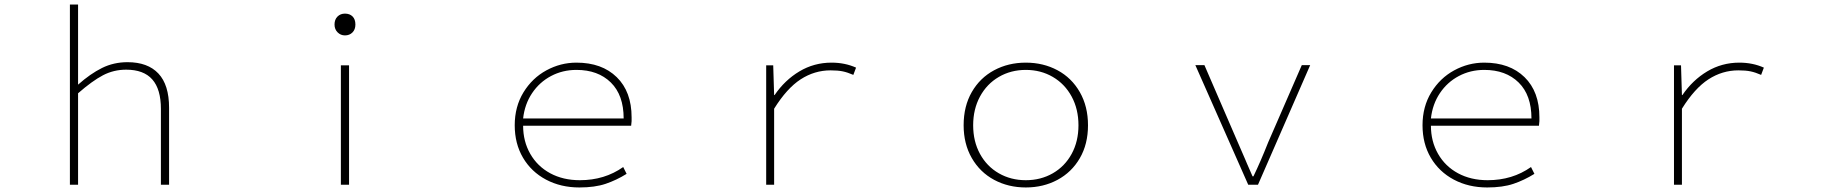

<svg xmlns="http://www.w3.org/2000/svg" viewBox="-20 -814 8040 846"><path d="M288 -794H324V-564V-441Q378 -489 429.5 -514.5Q481 -540 542 -540Q631 -540 678 -490Q725 -440 725 -339V0H689V-334Q689 -421 651 -464Q613 -507 536 -507Q481 -507 434 -482.5Q387 -458 324 -403V0H288Z M1482 -526H1518V0H1482ZM1454 -706Q1454 -728 1467 -741Q1480 -754 1500 -754Q1521 -754 1533.5 -741.5Q1546 -729 1546 -706Q1546 -684 1533 -671Q1520 -658 1500 -658Q1481 -658 1467.5 -671.5Q1454 -685 1454 -706Z M2248 -262Q2248 -344 2286.5 -407Q2325 -470 2387.5 -504Q2450 -538 2520 -538Q2632 -538 2697.5 -474Q2763 -410 2763 -297V-280Q2763 -274 2761 -260H2285Q2285 -191 2316.5 -136Q2348 -81 2404.5 -50.5Q2461 -20 2535 -20Q2644 -20 2726 -78L2741 -48Q2696 -20 2648.5 -4Q2601 12 2533 12Q2451 12 2386 -22.5Q2321 -57 2284.5 -119Q2248 -181 2248 -262ZM2520 -506Q2459 -506 2408 -479Q2357 -452 2324.5 -403.5Q2292 -355 2285 -292H2728Q2728 -395 2671.5 -450.5Q2615 -506 2520 -506Z M3356 -526H3387L3391 -395H3393Q3438 -461 3502.5 -499.5Q3567 -538 3644 -538Q3703 -538 3752 -516L3740 -484Q3715 -495 3693.5 -499.5Q3672 -504 3640 -504Q3569 -504 3508 -464.5Q3447 -425 3391 -335V0H3356Z M4226 -262Q4226 -346 4262 -408.5Q4298 -471 4360.5 -504.5Q4423 -538 4500 -538Q4577 -538 4639.5 -504.5Q4702 -471 4738 -408Q4774 -345 4774 -262Q4774 -179 4738 -117Q4702 -55 4639.5 -21.5Q4577 12 4500 12Q4423 12 4360.5 -21.5Q4298 -55 4262 -117.5Q4226 -180 4226 -262ZM4732 -262Q4732 -333 4702 -388.5Q4672 -444 4619 -475Q4566 -506 4500 -506Q4434 -506 4381 -475Q4328 -444 4298 -388.5Q4268 -333 4268 -262Q4268 -191 4298 -136Q4328 -81 4381 -50.5Q4434 -20 4500 -20Q4566 -20 4619 -50.5Q4672 -81 4702 -136Q4732 -191 4732 -262Z M5247 -527H5287L5434 -187L5467 -111L5475 -92Q5491 -54 5499 -37H5503Q5534 -101 5568 -187L5716 -527H5753L5523 0H5480Z M6248 -262Q6248 -344 6286.5 -407Q6325 -470 6387.5 -504Q6450 -538 6520 -538Q6632 -538 6697.5 -474Q6763 -410 6763 -297V-280Q6763 -274 6761 -260H6285Q6285 -191 6316.5 -136Q6348 -81 6404.5 -50.5Q6461 -20 6535 -20Q6644 -20 6726 -78L6741 -48Q6696 -20 6648.5 -4Q6601 12 6533 12Q6451 12 6386 -22.5Q6321 -57 6284.5 -119Q6248 -181 6248 -262ZM6520 -506Q6459 -506 6408 -479Q6357 -452 6324.5 -403.5Q6292 -355 6285 -292H6728Q6728 -395 6671.5 -450.5Q6615 -506 6520 -506Z M7356 -526H7387L7391 -395H7393Q7438 -461 7502.5 -499.5Q7567 -538 7644 -538Q7703 -538 7752 -516L7740 -484Q7715 -495 7693.5 -499.5Q7672 -504 7640 -504Q7569 -504 7508 -464.5Q7447 -425 7391 -335V0H7356Z"/></svg>

Font: Merged Yaku Han JP Thin
Style: Regular
Weight: 250
Designer: Ryoko NISHIZUKA 西塚涼子 (kana, bopomofo & ideographs); Paul D. Hunt (Latin, Greek & Cyrillic); Sandoll Communications 산돌커뮤니
Foundry: Adobe
Version: Version 2.004